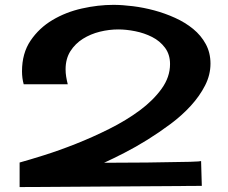

<svg xmlns="http://www.w3.org/2000/svg" viewBox="-20 -759 925 779"><path d="M402.3 -98.6Q490.2 -98.6 576.7 -99.6Q663.1 -100.6 751 -102.5Q761.7 -103.5 772.9 -103.5Q784.2 -103.5 795.9 -105.5L798.8 -4.9L59.6 0V-99.6Q98.6 -110.4 159.2 -129.4Q219.7 -148.4 287.6 -175.3Q355.5 -202.1 423.8 -236.3Q492.2 -270.5 546.9 -311Q601.6 -351.6 635.7 -398.9Q669.9 -446.3 669.9 -499Q669.9 -538.1 649.4 -565.4Q628.9 -592.8 597.2 -608.9Q565.4 -625 528.8 -632.3Q492.2 -639.6 460 -639.6Q422.9 -639.6 385.3 -630.4Q347.7 -621.1 316.4 -601.6Q285.2 -582 265.6 -551.3Q246.1 -520.5 246.1 -477.5Q246.1 -462.9 248.5 -447.8Q251 -432.6 254.9 -417H76.2Q69.3 -441.4 69.3 -469.7Q69.3 -543 104 -594.2Q138.7 -645.5 192.9 -677.7Q247.1 -710 312.5 -724.6Q377.9 -739.3 440.4 -739.3Q475.6 -739.3 519 -733.9Q562.5 -728.5 606 -716.8Q649.4 -705.1 690.4 -686.5Q731.4 -668 763.7 -641.6Q795.9 -615.2 814.9 -580.1Q834 -544.9 834 -501Q834 -455.1 812 -412.1Q790 -369.1 754.4 -330.1Q718.8 -291 672.4 -256.3Q626 -221.7 578.1 -191.9Q530.3 -162.1 484.4 -138.7Q438.5 -115.2 402.3 -98.6Z"/></svg>

Font: Cherry Cream Soda
Style: Regular
Weight: 400
Designer: Font Diner, Inc
Foundry: Font Diner, Inc
Version: Version 1.001